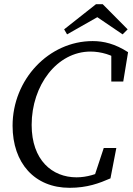

<svg xmlns="http://www.w3.org/2000/svg" viewBox="-20 -881 633 916"><path d="M312 15C397 15 454 -7 507 -30L535 -175H475L427 -30L483 -71C441 -50 394 -35 345 -35C229 -35 131 -117 131 -285C131 -474 252 -635 412 -635C461 -635 517 -619 552 -591L511 -632V-492H568L591 -632C529 -672 475 -685 422 -685C213 -685 40 -502 40 -281C40 -103 145 15 312 15ZM470 -861H438L286 -741L300 -717L490 -825H406L565 -717L589 -741L470 -861Z"/></svg>

Font: Source Serif 4 Variable
Style: Italic
Weight: 400
Italic angle: -12°
Designer: Frank Grießhammer
Foundry: Adobe Systems Incorporated
Version: Version 4.004;hotconv 1.0.116;makeotfexe 2.5.65601